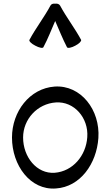

<svg xmlns="http://www.w3.org/2000/svg" viewBox="-20 -1047 619 1089"><path d="M226 -779C252 -827 271 -878 293 -928C315 -878 335 -827 360 -779C364 -772 385 -776 407 -788C429 -799 443 -814 440 -821C404 -888 357 -948 321 -1015C316 -1024 305 -1028 293 -1026C282 -1028 270 -1024 266 -1015C230 -948 183 -888 147 -821C143 -814 158 -799 180 -788C202 -776 223 -772 226 -779ZM297 22C436 13 528 -119 538 -264C549 -423 439 -566 290 -556C148 -546 48 -414 48 -267C48 -109 152 33 297 22ZM111 -267C111 -371 192 -459 297 -466C401 -473 483 -378 475 -269C468 -164 393 -75 290 -67C188 -60 111 -157 111 -267Z"/></svg>

Font: Nupuram
Style: Regular
Weight: 400
Designer: Santhosh Thottingal (santhosh.thottingal@gmail.com)
Foundry: SMC
Version: Version 1.000